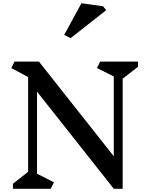

<svg xmlns="http://www.w3.org/2000/svg" viewBox="-20 -1167 914 1188"><path d="M739 -680V1H684L209 -600V-92L314 -39L294 1H60V-30L154 -104V-690L50 -746L70 -786H221L684 -200V-694L580 -746L600 -786H834V-754ZM637 -1104 417 -931 377 -951 484 -1147 618 -1128Z"/></svg>

Font: Inknut Antiqua
Style: Regular
Weight: 400
Designer: Claus Eggers Sørensen
Foundry: Claus Eggers Sørensen
Version: Version 1.003; ttfautohint (v1.8.2) -l 8 -r 50 -G 200 -x 14 